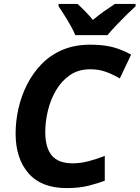

<svg xmlns="http://www.w3.org/2000/svg" viewBox="-20 -954 715 984"><path d="M322 10Q192 10 126 -66Q60 -142 60 -270Q60 -333 74.5 -397.5Q89 -462 118.5 -520.5Q148 -579 193 -625.5Q238 -672 300.5 -698.5Q363 -725 442 -725Q510 -725 557.5 -712.5Q605 -700 652 -674L594 -552Q560 -572 523.5 -585.5Q487 -599 442 -599Q382 -599 338.5 -569Q295 -539 267 -491Q239 -443 225.5 -387Q212 -331 212 -278Q212 -197 245.5 -157Q279 -117 352 -117Q393 -117 434.5 -128Q476 -139 517 -155V-28Q487 -16 437 -3Q387 10 322 10ZM366 -774Q351 -809 325.5 -851Q300 -893 280 -922V-934H377Q394 -919 416.5 -896Q439 -873 456 -852Q485 -876 512.5 -895.5Q540 -915 569 -934H675V-922Q655 -904 628 -877.5Q601 -851 575 -823.5Q549 -796 531 -774Z"/></svg>

Font: Noto IKEA Latin
Style: Bold Italic
Weight: 700
Italic angle: -12°
Designer: Monotype Design Team
Foundry: Monotype Imaging Inc.
Version: Version 1.0